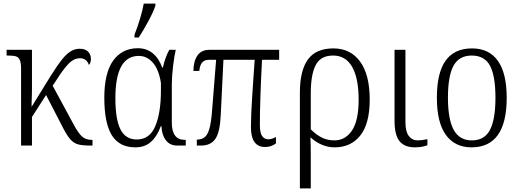

<svg xmlns="http://www.w3.org/2000/svg" viewBox="-20 -815 2908 1075"><path d="M98 -429Q98 -463 91 -479Q84 -495 69 -499.5Q54 -504 24 -504H17V-536H159V-322Q159 -286 157 -238V-217L265 -392Q303 -452 328.5 -483.5Q354 -515 377 -528.5Q400 -542 427 -542Q457 -542 473 -526Q489 -510 489 -485Q489 -464 478 -451Q465 -489 428 -489Q399 -489 374.5 -468Q350 -447 317 -399L275 -335L393 -117Q418 -70 439 -51Q460 -32 492 -32H498V0H487Q442 0 418 -6.5Q394 -13 375.5 -33Q357 -53 334 -97L238 -283L159 -160V0H98Z M564 -267Q564 -407 614 -476Q664 -545 752 -545Q801 -545 835.5 -516.5Q870 -488 888 -437H892Q898 -465 908 -492Q918 -519 928 -536H964Q956 -503 949 -444.5Q942 -386 942 -342V-129Q942 -32 1014 -32H1020V0H973Q931 0 908.5 -30Q886 -60 884 -108H880Q860 -52 825.5 -21Q791 10 738 10Q648 10 606 -58Q564 -126 564 -267ZM881 -308V-351Q869 -426 836 -464Q803 -502 757 -502Q626 -502 626 -265Q626 -147 654.5 -90.5Q683 -34 746 -34Q818 -34 849.5 -109Q881 -184 881 -308ZM733 -620Q771 -719 785 -795H850V-783Q838 -747 811 -697Q784 -647 757 -605H733Z M1385 -103Q1385 -170 1392 -275Q1399 -380 1400 -395Q1404 -444 1406 -480H1231L1216 -172Q1212 -77 1186.5 -38.5Q1161 0 1105 0H1082V-33Q1109 -34 1125.5 -46.5Q1142 -59 1152 -93Q1162 -127 1167 -191L1190 -480H1148Q1101 -480 1096 -418H1063Q1063 -471 1085 -503.5Q1107 -536 1152 -536H1543V-480H1447Q1435 -252 1435 -115Q1435 -72 1447.5 -53.5Q1460 -35 1483 -35Q1501 -35 1525 -48V-12Q1499 8 1464 8Q1385 8 1385 -103Z M1659 -295Q1659 -420 1704 -482Q1749 -544 1847 -544Q1942 -544 1996 -470.5Q2050 -397 2050 -258Q2050 -122 1997 -56Q1944 10 1854 10Q1781 10 1718 -46Q1720 -10 1720 49V240H1659ZM1988 -257Q1988 -376 1952 -440Q1916 -504 1845 -504Q1775 -504 1747.5 -450.5Q1720 -397 1720 -293V-91Q1752 -59 1783 -44Q1814 -29 1853 -29Q1913 -29 1950.5 -84Q1988 -139 1988 -257Z M2189 -138V-536H2250V-130Q2250 -79 2268.5 -54Q2287 -29 2319 -29Q2342 -29 2373 -36V-2Q2362 3 2343 6.5Q2324 10 2303 10Q2245 10 2217 -24.5Q2189 -59 2189 -138Z M2426 -268Q2426 -407 2475 -475.5Q2524 -544 2623 -544Q2718 -544 2767.5 -474.5Q2817 -405 2817 -268Q2817 10 2620 10Q2527 10 2476.5 -59.5Q2426 -129 2426 -268ZM2754 -268Q2754 -390 2723.5 -447Q2693 -504 2621 -504Q2550 -504 2519 -446.5Q2488 -389 2488 -268Q2488 -148 2520 -88.5Q2552 -29 2622 -29Q2693 -29 2723.5 -88Q2754 -147 2754 -268Z"/></svg>

Font: Noto Serif NarrowLight
Style: Regular
Weight: 300
Width: 4
Designer: Monotype Design Team
Foundry: Monotype Imaging Inc.
Version: Version 1.001